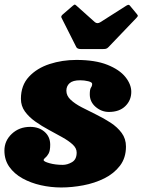

<svg xmlns="http://www.w3.org/2000/svg" viewBox="-72 -807 630 849"><path d="M267 -132.5Q267 -152 249.2 -168.2Q231.5 -184.5 203.2 -200.2Q175 -216 143.8 -232.8Q112.5 -249.5 84.2 -269.5Q56 -289.5 38.2 -314Q20.5 -338.5 20.5 -370Q20.5 -429.5 55.8 -467.5Q91 -505.5 147 -523.8Q203 -542 265.5 -542Q349 -542 402.8 -520.5Q456.5 -499 482.5 -466.5Q508.5 -434 508.5 -401Q508.5 -363.5 482.2 -337.8Q456 -312 409.5 -312Q377 -312 351 -334.2Q325 -356.5 325 -390Q325 -412 330.2 -419.5Q335.5 -427 335.5 -436Q335.5 -443.5 318.2 -447.8Q301 -452 282.5 -452Q250 -452 235.8 -439.2Q221.5 -426.5 221.5 -406Q221.5 -383.5 240.5 -365.8Q259.5 -348 289.5 -332.5Q319.5 -317 353.2 -300.5Q387 -284 417 -264.5Q447 -245 466 -219.2Q485 -193.5 485 -159Q485 -109 458.5 -74.2Q432 -39.5 389.2 -18.2Q346.5 3 296.2 12.5Q246 22 198.5 22Q153 22 108.5 12Q64 2 27.5 -18.2Q-9 -38.5 -30.8 -69.2Q-52.5 -100 -52.5 -141Q-52.5 -184.5 -19.8 -215.2Q13 -246 61.5 -246Q100 -246 125 -224.2Q150 -202.5 150 -167Q150 -140.5 142.8 -127.8Q135.5 -115 128.2 -109.5Q121 -104 121 -99Q121 -92.5 147.2 -85.2Q173.5 -78 205.5 -78Q226 -78 246.5 -90Q267 -102 267 -132.5ZM265.5 -598.5 199.5 -729.5Q196.5 -736 207 -744.5L250 -781.5Q256.5 -787 258.8 -786.8Q261 -786.5 266 -782L347 -709.5Q358 -700 372 -709L487.5 -782.5Q494.5 -786.5 497.8 -785.5Q501 -784.5 504.5 -779.5L533.5 -744.5Q538 -739 537.5 -736.5Q537 -734 531 -727.5L407.5 -598.5Q402 -592.5 396 -591.2Q390 -590 379 -590H286.5Q270 -590 265.5 -598.5Z"/></svg>

Font: Besley* Fatface
Style: Italic
Weight: 900
Italic angle: -13°
Designer: Owen Earl
Foundry: indestructible type*
Version: Version 3.000; ttfautohint (v1.8.3)